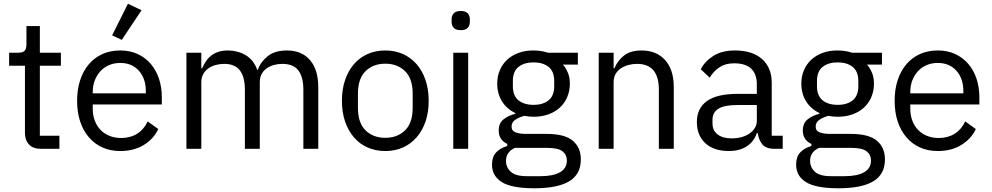

<svg xmlns="http://www.w3.org/2000/svg" viewBox="-20 -799 5326 1031"><path d="M199 0Q157 0 135.5 -23.5Q114 -47 114 -85V-446H29V-516H77Q103 -516 112.5 -526.5Q122 -537 122 -563V-659H194V-516H307V-446H194V-70H299V0Z M394 0ZM626 12Q573 12 530.5 -7Q488 -26 457.5 -61.5Q427 -97 410.5 -146.5Q394 -196 394 -258Q394 -319 410.5 -369Q427 -419 457.5 -454.5Q488 -490 530.5 -509Q573 -528 626 -528Q678 -528 719 -509Q760 -490 789 -456.5Q818 -423 833.5 -377Q849 -331 849 -276V-238H478V-214Q478 -181 488.5 -152.5Q499 -124 518.5 -103Q538 -82 566.5 -70Q595 -58 631 -58Q680 -58 716.5 -81Q753 -104 773 -147L830 -106Q805 -53 752 -20.5Q699 12 626 12ZM626 -461Q593 -461 566 -449.5Q539 -438 519.5 -417Q500 -396 489 -367.5Q478 -339 478 -305V-298H763V-309Q763 -378 725.5 -419.5Q688 -461 626 -461ZM634 -585 582 -609 667 -779 740 -744Z M981 0V-516H1061V-432H1065Q1074 -452 1085.5 -469.5Q1097 -487 1113.5 -500Q1130 -513 1152 -520.5Q1174 -528 1204 -528Q1255 -528 1298 -503.5Q1341 -479 1362 -423H1364Q1378 -465 1416.5 -496.5Q1455 -528 1521 -528Q1600 -528 1644.5 -476.5Q1689 -425 1689 -331V0H1609V-317Q1609 -386 1582 -421Q1555 -456 1496 -456Q1472 -456 1450.5 -450Q1429 -444 1412 -432Q1395 -420 1385 -401.5Q1375 -383 1375 -358V0H1295V-317Q1295 -386 1268 -421Q1241 -456 1184 -456Q1160 -456 1138 -450Q1116 -444 1099 -432Q1082 -420 1071.5 -401.5Q1061 -383 1061 -358V0Z M2049 12Q1997 12 1954 -7Q1911 -26 1880.5 -61.5Q1850 -97 1833 -146.5Q1816 -196 1816 -258Q1816 -319 1833 -369Q1850 -419 1880.5 -454.5Q1911 -490 1954 -509Q1997 -528 2049 -528Q2101 -528 2143.5 -509Q2186 -490 2217 -454.5Q2248 -419 2265 -369Q2282 -319 2282 -258Q2282 -196 2265 -146.5Q2248 -97 2217 -61.5Q2186 -26 2143.5 -7Q2101 12 2049 12ZM2049 -59Q2114 -59 2155 -99Q2196 -139 2196 -221V-295Q2196 -377 2155 -417Q2114 -457 2049 -457Q1984 -457 1943 -417Q1902 -377 1902 -295V-221Q1902 -139 1943 -99Q1984 -59 2049 -59Z M2454 -637Q2428 -637 2416.5 -649.5Q2405 -662 2405 -682V-695Q2405 -715 2416.5 -727.5Q2428 -740 2454 -740Q2480 -740 2491.5 -727.5Q2503 -715 2503 -695V-682Q2503 -662 2491.5 -649.5Q2480 -637 2454 -637ZM2414 -516H2494V0H2414Z M3099 57Q3099 137 3036.5 174.5Q2974 212 2849 212Q2728 212 2675 179Q2622 146 2622 85Q2622 43 2644 19.5Q2666 -4 2704 -15V-26Q2658 -48 2658 -98Q2658 -137 2683 -157.5Q2708 -178 2747 -188V-192Q2701 -214 2675.5 -255Q2650 -296 2650 -350Q2650 -389 2664 -422Q2678 -455 2703.5 -478.5Q2729 -502 2764.5 -515Q2800 -528 2844 -528Q2887 -528 2922 -516H3083V-452H3003Q3020 -432 3030 -407Q3040 -382 3040 -350Q3040 -311 3026 -278Q3012 -245 2986.5 -221.5Q2961 -198 2925 -185Q2889 -172 2845 -172Q2820 -172 2795 -177Q2769 -170 2748 -156.5Q2727 -143 2727 -119Q2727 -96 2749 -88Q2771 -80 2806 -80H2916Q3012 -80 3055.5 -43.5Q3099 -7 3099 57ZM2845 -236Q2896 -236 2926 -260.5Q2956 -285 2956 -336V-364Q2956 -415 2926 -439.5Q2896 -464 2845 -464Q2794 -464 2764 -439.5Q2734 -415 2734 -364V-336Q2734 -285 2764 -260.5Q2794 -236 2845 -236ZM3024 63Q3024 32 3000.5 13.5Q2977 -5 2917 -5H2745Q2697 17 2697 65Q2697 99 2722.5 123Q2748 147 2809 147H2883Q2950 147 2987 126Q3024 105 3024 63Z M3195 0V-516H3275V-432H3279Q3298 -476 3332.5 -502Q3367 -528 3425 -528Q3505 -528 3551.5 -476.5Q3598 -425 3598 -331V0H3518V-317Q3518 -456 3401 -456Q3377 -456 3354.5 -450Q3332 -444 3314 -432Q3296 -420 3285.5 -401.5Q3275 -383 3275 -358V0Z M4138 0Q4093 0 4073.5 -24Q4054 -48 4049 -84H4044Q4027 -36 3988 -12Q3949 12 3895 12Q3813 12 3767.5 -30Q3722 -72 3722 -144Q3722 -217 3775.5 -256Q3829 -295 3942 -295H4044V-346Q4044 -401 4014 -430Q3984 -459 3922 -459Q3875 -459 3843.5 -438Q3812 -417 3791 -382L3743 -427Q3764 -469 3810 -498.5Q3856 -528 3926 -528Q4020 -528 4072 -482Q4124 -436 4124 -354V-70H4183V0ZM3908 -56Q3938 -56 3963 -63Q3988 -70 4006 -83Q4024 -96 4034 -113Q4044 -130 4044 -150V-235H3938Q3869 -235 3837.5 -215Q3806 -195 3806 -157V-136Q3806 -98 3833.5 -77Q3861 -56 3908 -56Z M4732 57Q4732 137 4669.5 174.5Q4607 212 4482 212Q4361 212 4308 179Q4255 146 4255 85Q4255 43 4277 19.5Q4299 -4 4337 -15V-26Q4291 -48 4291 -98Q4291 -137 4316 -157.5Q4341 -178 4380 -188V-192Q4334 -214 4308.5 -255Q4283 -296 4283 -350Q4283 -389 4297 -422Q4311 -455 4336.5 -478.5Q4362 -502 4397.5 -515Q4433 -528 4477 -528Q4520 -528 4555 -516H4716V-452H4636Q4653 -432 4663 -407Q4673 -382 4673 -350Q4673 -311 4659 -278Q4645 -245 4619.5 -221.5Q4594 -198 4558 -185Q4522 -172 4478 -172Q4453 -172 4428 -177Q4402 -170 4381 -156.5Q4360 -143 4360 -119Q4360 -96 4382 -88Q4404 -80 4439 -80H4549Q4645 -80 4688.5 -43.5Q4732 -7 4732 57ZM4478 -236Q4529 -236 4559 -260.5Q4589 -285 4589 -336V-364Q4589 -415 4559 -439.5Q4529 -464 4478 -464Q4427 -464 4397 -439.5Q4367 -415 4367 -364V-336Q4367 -285 4397 -260.5Q4427 -236 4478 -236ZM4657 63Q4657 32 4633.5 13.5Q4610 -5 4550 -5H4378Q4330 17 4330 65Q4330 99 4355.5 123Q4381 147 4442 147H4516Q4583 147 4620 126Q4657 105 4657 63Z M5016 12Q4963 12 4920.5 -7Q4878 -26 4847.5 -61.5Q4817 -97 4800.5 -146.5Q4784 -196 4784 -258Q4784 -319 4800.5 -369Q4817 -419 4847.5 -454.5Q4878 -490 4920.5 -509Q4963 -528 5016 -528Q5068 -528 5109 -509Q5150 -490 5179 -456.5Q5208 -423 5223.5 -377Q5239 -331 5239 -276V-238H4868V-214Q4868 -181 4878.5 -152.5Q4889 -124 4908.5 -103Q4928 -82 4956.5 -70Q4985 -58 5021 -58Q5070 -58 5106.5 -81Q5143 -104 5163 -147L5220 -106Q5195 -53 5142 -20.5Q5089 12 5016 12ZM5016 -461Q4983 -461 4956 -449.5Q4929 -438 4909.5 -417Q4890 -396 4879 -367.5Q4868 -339 4868 -305V-298H5153V-309Q5153 -378 5115.5 -419.5Q5078 -461 5016 -461Z"/></svg>

Font: Aneliza
Style: Regular
Weight: 400
Designer: Mike Abbink, Paul van der Laan, Pieter van Rosmalen
Foundry: Bold Monday
Version: Version 3.001;September 8, 2019;FontCreator 11.5.0.2425 64-b